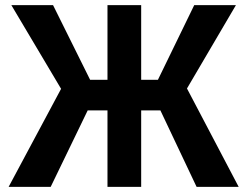

<svg xmlns="http://www.w3.org/2000/svg" viewBox="-20 -731 959 751"><path d="M269 -299.3 24.4 -710.9H187.5L332.5 -418.9H451.2L432.6 -299.3ZM332.5 -318.8 178.2 0H13.7L229.5 -403.3ZM532.2 -710.9V0H400.4V-710.9ZM902.8 -710.9 661.1 -299.3H499.5L481 -418.9H597.7L739.7 -710.9ZM749 0 598.1 -318.8 701.7 -403.3 913.6 0Z"/></svg>

Font: Roboto SemiCondensed SemiBold
Style: Regular
Weight: 600
Width: 4
Designer: Christian Robertson
Foundry: Google
Version: Version 3.009; 2024